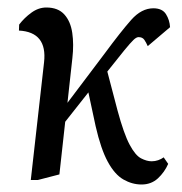

<svg xmlns="http://www.w3.org/2000/svg" viewBox="-20 -480 484 512"><path d="M62.1 0 97.5 -314Q106.5 -394.5 30.5 -398.5L31.1 -414.5Q44.8 -432.5 63.7 -446.2Q82.6 -460 103.6 -460Q134.8 -460 151.5 -441.5Q168.2 -423.1 172.7 -392.3Q177.2 -361.6 173 -325L159.9 -205.8L258.5 -336.5Q302.6 -396.2 330 -427.1Q357.4 -457.9 389 -457.9Q412.6 -457.9 422.5 -442.4Q432.3 -426.9 433.5 -407.5L374 -357Q369.4 -367.4 364.6 -374.2Q359.8 -381 349.4 -381Q343.6 -381 335.7 -373.3Q327.7 -365.6 311.7 -346.1Q295.7 -326.6 266.2 -289.2L293.4 -185.5Q310.4 -122.6 325.8 -94Q341.1 -65.4 356.3 -57.7Q371.4 -49.9 384.4 -49.9Q393.4 -49.9 401.8 -52.8Q410.2 -55.8 416.5 -60.4L428.5 -43Q418.8 -20.9 401.1 -4.4Q383.3 12 357.5 12Q332.5 12 309.2 -1.3Q285.9 -14.6 267.4 -48.7Q248.9 -82.7 235 -143.6L215.7 -233.6L153.9 -155.3L138.4 -14.9L80.9 0Z"/></svg>

Font: Ancizar Serif Light
Style: Italic
Weight: 300
Italic angle: -4°
Designer: Cesar Puertas, Viviana Monsalve, Julian Moncada, Julian Prieto, Jose Castro, Felipe Aragon, Mariel Hernandez, Sara Alarc
Version: Version 8.100